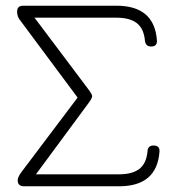

<svg xmlns="http://www.w3.org/2000/svg" viewBox="-20 -653 619 673"><path d="M40 -612Q40 -633 61 -633H388Q521 -633 530 -512Q532 -490 510 -490Q490 -490 488 -511Q484 -553 459.5 -572Q435 -591 388 -591H101L286 -345Q303 -323 303 -316Q303 -309 292 -294L106 -42H397Q444 -42 468.5 -61Q493 -80 497 -122Q498 -143 518 -143Q541 -143 539 -121Q530 0 397 0H65Q42 0 42 -21Q42 -31 53 -47L252 -311L49 -584Q40 -596 40 -612Z"/></svg>

Font: Jura Light
Style: Regular
Weight: 300
Designer: Daniel Johnson, Alexei Vanyashin
Foundry: Daniel Johnson
Version: Version 5.103